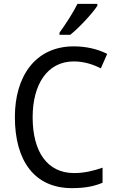

<svg xmlns="http://www.w3.org/2000/svg" viewBox="-20 -964 604 994"><path d="M484 -934V-944H381C359 -899 320 -839 288 -795V-784H344C389 -820 459 -895 484 -934ZM362 -646C416 -646 463 -630 502 -610L535 -685C486 -710 426 -724 362 -724C163 -724 57 -569 57 -358C57 -131 159 10 352 10C419 10 466 1 511 -18V-96C465 -80 417 -68 364 -68C224 -68 149 -179 149 -357C149 -527 225 -646 362 -646Z"/></svg>

Font: Noto Sans Bengali SemiCondensed
Style: Regular
Weight: 400
Width: 4
Designer: Jelle Bosma - Monotype Design Team
Foundry: Monotype Imaging Inc.
Version: Version 2.003